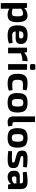

<svg xmlns="http://www.w3.org/2000/svg" viewBox="2007 -2758 941 4996"><g transform="rotate(90 2478.0 -260.5)"><path d="M181 -493 192 -421Q223 -458 277.5 -482Q332 -506 388 -506Q558 -506 558 -242Q558 -100 512.5 -43.5Q467 13 370 13Q270 13 205 -35Q210 16 208 71V190H61V-493ZM208 -343V-117Q286 -97 320 -97Q369 -97 387.5 -125Q406 -153 406 -242Q406 -329 389 -359.5Q372 -390 329 -390Q280 -390 208 -343Z M975 -197H797Q804 -143 829.5 -124.5Q855 -106 914 -106Q993 -106 1098 -117L1112 -25Q1035 12 897 12Q758 12 699 -48Q640 -108 640 -246Q640 -391 697.5 -449Q755 -507 891 -507Q1014 -507 1069 -464.5Q1124 -422 1125 -335Q1125 -266 1089.5 -231.5Q1054 -197 975 -197ZM794 -286H934Q961 -286 970.5 -299Q980 -312 980 -337Q980 -372 962 -385.5Q944 -399 896 -399Q839 -399 818 -376.5Q797 -354 794 -286Z M1575 -507 1560 -370H1520Q1471 -370 1369 -336V0H1221V-493H1336L1349 -421Q1450 -507 1549 -507Z M1690 -711H1756Q1799 -711 1799 -668V-614Q1799 -571 1756 -571H1690Q1647 -571 1647 -614V-668Q1647 -711 1690 -711ZM1797 0H1650V-493H1797Z M2326 -117 2339 -21Q2263 12 2148 12Q2012 12 1956.5 -46.5Q1901 -105 1901 -247Q1901 -390 1957 -448.5Q2013 -507 2150 -507Q2262 -507 2332 -476L2316 -384Q2208 -386 2175 -386Q2107 -386 2081.5 -357Q2056 -328 2056 -247Q2056 -166 2081.5 -137Q2107 -108 2175 -108Q2262 -108 2326 -117Z M2655 -507Q2793 -507 2850.5 -447.5Q2908 -388 2908 -246Q2908 -104 2850.5 -45.5Q2793 13 2655 13Q2516 13 2458.5 -45.5Q2401 -104 2401 -246Q2401 -389 2458.5 -448Q2516 -507 2655 -507ZM2655 -396Q2596 -396 2576 -366Q2556 -336 2556 -246Q2556 -158 2576 -128Q2596 -98 2655 -98Q2712 -98 2732.5 -128Q2753 -158 2753 -246Q2753 -335 2733 -365.5Q2713 -396 2655 -396Z M3157 -700V-161Q3157 -111 3213 -111H3253L3270 -8Q3232 12 3152 12Q3086 12 3048 -23.5Q3010 -59 3010 -124V-700Z M3569 -507Q3707 -507 3764.5 -447.5Q3822 -388 3822 -246Q3822 -104 3764.5 -45.5Q3707 13 3569 13Q3430 13 3372.5 -45.5Q3315 -104 3315 -246Q3315 -389 3372.5 -448Q3430 -507 3569 -507ZM3569 -396Q3510 -396 3490 -366Q3470 -336 3470 -246Q3470 -158 3490 -128Q3510 -98 3569 -98Q3626 -98 3646.5 -128Q3667 -158 3667 -246Q3667 -335 3647 -365.5Q3627 -396 3569 -396Z M4142 -183 4019 -216Q3951 -236 3925 -270.5Q3899 -305 3899 -366Q3899 -443 3946.5 -475Q3994 -507 4109 -507Q4242 -505 4337 -488L4327 -393Q4201 -395 4137 -395Q4102 -395 4088.5 -394.5Q4075 -394 4061.5 -391Q4048 -388 4045 -381.5Q4042 -375 4042 -362Q4042 -357 4042.5 -353Q4043 -349 4045 -345.5Q4047 -342 4048.5 -340Q4050 -338 4054 -335.5Q4058 -333 4060.5 -332Q4063 -331 4069.5 -328.5Q4076 -326 4079.5 -325Q4083 -324 4092.5 -321.5Q4102 -319 4107 -318L4233 -284Q4299 -265 4327 -233.5Q4355 -202 4355 -140Q4355 -52 4304 -20.5Q4253 11 4129 11Q4009 11 3908 -6L3917 -102Q3953 -100 4088 -100Q4165 -100 4188.5 -106.5Q4212 -113 4212 -137Q4212 -142 4211.5 -146Q4211 -150 4209 -153.5Q4207 -157 4205 -159Q4203 -161 4198.5 -163.5Q4194 -166 4191.5 -167.5Q4189 -169 4182 -171.5Q4175 -174 4171 -175Q4167 -176 4157.5 -178.5Q4148 -181 4142 -183Z M4463 -383 4449 -483Q4582 -507 4706 -507Q4806 -507 4853 -466.5Q4900 -426 4900 -326V0H4783L4768 -75Q4694 12 4586 12Q4515 12 4470 -25.5Q4425 -63 4425 -130V-180Q4425 -239 4465 -272Q4505 -305 4576 -305H4752V-327Q4751 -365 4734.5 -378Q4718 -391 4671 -391Q4589 -391 4463 -383ZM4571 -169V-150Q4571 -99 4629 -99Q4689 -99 4752 -147V-216H4619Q4571 -215 4571 -169Z"/></g></svg>

Font: Exo 2.0
Style: Bold
Weight: 700
Designer: Natanael Gama
Version: Version 1.001;PS 001.001;hotconv 1.0.70;makeotf.lib2.5.58329